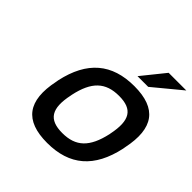

<svg xmlns="http://www.w3.org/2000/svg" viewBox="-182 -823 976 976"><g transform="rotate(45 305.5 -335.5)"><path d="M114 -256 112 -244C76 -73 138 9 299 9C460 9 556 -73 593 -244L595 -256C631 -427 570 -509 409 -509C248 -509 151 -427 114 -256ZM214 -247 215 -253C240 -370 292 -419 389 -419C486 -419 517 -370 493 -253L492 -247C466 -130 415 -81 318 -81C221 -81 189 -130 214 -247ZM384 -556H461L611 -680H484Z"/></g></svg>

Font: LT Wave Mono Medium
Style: Italic
Weight: 500
Designer: Daniel Lyons
Version: Version 2.5 (Glyphs App)